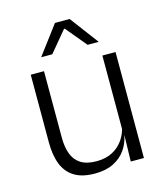

<svg xmlns="http://www.w3.org/2000/svg" viewBox="-105 -763 735 853"><g transform="rotate(-15 262.5 -336.0)"><path d="M64 -487.5H125V-181.5Q125 -138.5 136.8 -106.8Q148.5 -75 175.5 -57.8Q202.5 -40.5 248 -40.5Q290.5 -40.5 321.2 -56.8Q352 -73 371.2 -101.2Q390.5 -129.5 397 -164.5L409.5 -120H396Q389.5 -84.5 368.8 -54.8Q348 -25 312.8 -7.2Q277.5 10.5 227 10.5Q168.5 10.5 132.8 -11.5Q97 -33.5 80.5 -75Q64 -116.5 64 -175.5ZM393.5 -487.5H454V0H393.5L396.5 -120.5L393.5 -123.5ZM130 -552 227.5 -682H295L392.5 -552V-550.5H342.5L263 -646H259.5L180 -550.5H130Z"/></g></svg>

Font: Anek Malayalam Light
Style: Regular
Weight: 300
Version: Version 1.003